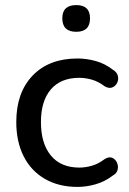

<svg xmlns="http://www.w3.org/2000/svg" viewBox="-20 -726 506 755"><path d="M285 9Q211 9 156.5 -22.5Q102 -54 73 -111.5Q44 -169 44 -246Q44 -362 108.5 -429Q173 -496 285 -496Q320 -496 356.5 -486Q393 -476 425 -451Q440 -442 443.5 -427.5Q447 -413 440.5 -400Q434 -387 421 -382Q408 -377 391 -387Q366 -406 340.5 -413Q315 -420 292 -420Q219 -420 180 -374.5Q141 -329 141 -246Q141 -162 180 -114.5Q219 -67 292 -67Q315 -67 340.5 -74Q366 -81 391 -100Q408 -111 421 -105.5Q434 -100 440 -86.5Q446 -73 442.5 -58.5Q439 -44 424 -36Q393 -12 356.5 -1.5Q320 9 285 9ZM280 -601Q225 -601 225 -654Q225 -706 280 -706Q334 -706 334 -654Q334 -601 280 -601Z"/></svg>

Font: Chiron GoRound TC
Style: Regular
Weight: 400
Designer: Ryoko NISHIZUKA 西塚涼子 (kana, bopomofo & ideographs); Paul D. Hunt (Latin, Greek & Cyrillic); Sandoll Communications 산돌커뮤니
Foundry: Adobe
Version: Version 1.000;hotconv 1.1.1;makeotfexe 2.6.0